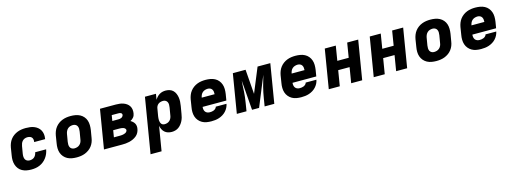

<svg xmlns="http://www.w3.org/2000/svg" viewBox="-8 -1394 6616 2475"><g transform="rotate(-15 3300.0 -156.5)"><path d="M251 8Q218 8 187 2Q156 -4 129.5 -18.5Q103 -33 84.5 -56.5Q66 -80 56.5 -109.5Q47 -139 46.5 -171Q46 -203 52 -235L68 -335Q73 -363 83.5 -390Q94 -417 112 -440.5Q130 -464 154.5 -481.5Q179 -499 206 -509.5Q233 -520 261 -524Q289 -528 317 -528Q346 -528 374 -524.5Q402 -521 427.5 -511Q453 -501 474 -484Q495 -467 508 -443.5Q521 -420 525 -392Q529 -364 524 -335L523 -325H377V-329Q380 -345 377 -361Q374 -377 364 -388Q354 -399 338.5 -403.5Q323 -408 307 -408Q289 -408 271.5 -401.5Q254 -395 241 -381Q228 -367 221.5 -350Q215 -333 212 -316L195 -216Q192 -197 193 -178Q194 -159 202 -143.5Q210 -128 226 -120Q242 -112 261 -112Q277 -112 294 -117Q311 -122 324 -134Q337 -146 344.5 -162Q352 -178 355 -194V-195H501V-193Q496 -165 485 -138Q474 -111 456 -86.5Q438 -62 414 -43Q390 -24 363 -12.5Q336 -1 307.5 3.5Q279 8 251 8Z M857 8Q824 8 792.5 2.5Q761 -3 734 -17.5Q707 -32 687 -55.5Q667 -79 657 -108Q647 -137 646.5 -169.5Q646 -202 652 -235L668 -335Q673 -363 683.5 -390Q694 -417 712 -440.5Q730 -464 754 -481.5Q778 -499 805.5 -509.5Q833 -520 860.5 -524Q888 -528 916 -528Q949 -528 980.5 -522.5Q1012 -517 1039.5 -502.5Q1067 -488 1087 -464.5Q1107 -441 1116.5 -412Q1126 -383 1126.5 -350.5Q1127 -318 1122 -285L1105 -185Q1101 -157 1090.5 -130Q1080 -103 1062 -79.5Q1044 -56 1019.5 -38.5Q995 -21 968 -10.5Q941 0 913 4Q885 8 857 8ZM857 -112Q876 -112 894.5 -117.5Q913 -123 928 -136.5Q943 -150 951 -168Q959 -186 961 -204L978 -304Q981 -323 980.5 -341.5Q980 -360 972.5 -375.5Q965 -391 949.5 -399.5Q934 -408 916 -408Q897 -408 878.5 -402.5Q860 -397 845.5 -383.5Q831 -370 823 -352Q815 -334 812 -316L795 -216Q792 -197 792.5 -178.5Q793 -160 800.5 -144.5Q808 -129 823.5 -120.5Q839 -112 857 -112Z M1221 0 1307 -520H1519Q1545 -520 1570 -517Q1595 -514 1618.5 -505.5Q1642 -497 1661.5 -483Q1681 -469 1694 -448.5Q1707 -428 1710.5 -403Q1714 -378 1710 -352Q1708 -338 1703 -325Q1698 -312 1689.5 -301Q1681 -290 1669.5 -281Q1658 -272 1645 -266Q1661 -257 1674.5 -245Q1688 -233 1697 -217Q1706 -201 1708 -182Q1710 -163 1706 -143Q1702 -119 1689.5 -95.5Q1677 -72 1656 -55Q1635 -38 1610.5 -27Q1586 -16 1561 -10Q1536 -4 1511.5 -2Q1487 0 1463 0ZM1420 -327H1502Q1512 -327 1522 -328.5Q1532 -330 1542 -335Q1552 -340 1559 -349Q1566 -358 1568 -368Q1569 -377 1565 -384.5Q1561 -392 1553.5 -396Q1546 -400 1536.5 -401Q1527 -402 1518 -402H1432ZM1462 -118Q1472 -118 1481.5 -118.5Q1491 -119 1501 -120.5Q1511 -122 1521 -125Q1531 -128 1540 -132.5Q1549 -137 1556 -145.5Q1563 -154 1565 -163Q1567 -177 1557.5 -187Q1548 -197 1536 -201.5Q1524 -206 1509.5 -207.5Q1495 -209 1481 -209H1400L1385 -118Z M1785 215 1907 -520H2054L2041 -443Q2052 -462 2067.5 -478.5Q2083 -495 2101.5 -506.5Q2120 -518 2141.5 -523Q2163 -528 2183 -528Q2212 -528 2238 -519.5Q2264 -511 2282.5 -492.5Q2301 -474 2311.5 -449Q2322 -424 2326 -397Q2330 -370 2328.5 -341.5Q2327 -313 2322 -285L2305 -185Q2302 -162 2295.5 -139Q2289 -116 2278.5 -94.5Q2268 -73 2252 -53Q2236 -33 2216.5 -19Q2197 -5 2173 1.5Q2149 8 2126 8Q2099 8 2074.5 0.5Q2050 -7 2031.5 -23.5Q2013 -40 2002 -62.5Q1991 -85 1986 -110L1932 215ZM2062 -112Q2080 -112 2098 -118Q2116 -124 2130 -137.5Q2144 -151 2151.5 -169Q2159 -187 2161 -204L2178 -304Q2181 -323 2181 -341Q2181 -359 2174 -374.5Q2167 -390 2152 -399Q2137 -408 2119 -408Q2103 -408 2086.5 -404Q2070 -400 2056 -390Q2042 -380 2033.5 -364.5Q2025 -349 2023 -333L2006 -233Q2004 -219 2003 -206Q2002 -193 2002.5 -180Q2003 -167 2007 -154.5Q2011 -142 2018 -132Q2025 -122 2037 -117Q2049 -112 2062 -112Z M2654 8Q2621 8 2589.5 2.5Q2558 -3 2531.5 -18Q2505 -33 2485.5 -56.5Q2466 -80 2456.5 -109Q2447 -138 2446.5 -170.5Q2446 -203 2452 -235L2468 -335Q2473 -363 2483.5 -390Q2494 -417 2512 -440.5Q2530 -464 2554 -481.5Q2578 -499 2605 -509.5Q2632 -520 2660 -524Q2688 -528 2715 -528Q2748 -528 2780 -522.5Q2812 -517 2839.5 -502.5Q2867 -488 2886.5 -464.5Q2906 -441 2916 -412Q2926 -383 2926.5 -350.5Q2927 -318 2922 -285L2908 -201H2591Q2589 -183 2592 -166Q2595 -149 2604.5 -136Q2614 -123 2630 -116.5Q2646 -110 2664 -110Q2678 -110 2691.5 -112Q2705 -114 2718 -119.5Q2731 -125 2742 -136Q2753 -147 2756 -160H2899Q2894 -134 2881.5 -109.5Q2869 -85 2850 -64.5Q2831 -44 2807 -29.5Q2783 -15 2757.5 -6.5Q2732 2 2705.5 5Q2679 8 2654 8ZM2611 -319H2783Q2784 -336 2782 -352.5Q2780 -369 2771.5 -382.5Q2763 -396 2748 -403Q2733 -410 2716 -410Q2698 -410 2679 -404.5Q2660 -399 2645 -386Q2630 -373 2622 -355Q2614 -337 2611 -319Z M2994 0 3080 -520H3250L3275 -192L3410 -520H3580L3494 0H3365L3382 -104Q3388 -141 3395.5 -178Q3403 -215 3412.5 -251.5Q3422 -288 3433 -324.5Q3444 -361 3454 -398L3291 0H3197L3166 -398Q3162 -361 3161 -324.5Q3160 -288 3157.5 -251.5Q3155 -215 3150.5 -178Q3146 -141 3140 -104L3123 0Z M3854 8Q3821 8 3789.5 2.5Q3758 -3 3731.5 -18Q3705 -33 3685.5 -56.5Q3666 -80 3656.5 -109Q3647 -138 3646.5 -170.5Q3646 -203 3652 -235L3668 -335Q3673 -363 3683.5 -390Q3694 -417 3712 -440.5Q3730 -464 3754 -481.5Q3778 -499 3805 -509.5Q3832 -520 3860 -524Q3888 -528 3915 -528Q3948 -528 3980 -522.5Q4012 -517 4039.5 -502.5Q4067 -488 4086.5 -464.5Q4106 -441 4116 -412Q4126 -383 4126.5 -350.5Q4127 -318 4122 -285L4108 -201H3791Q3789 -183 3792 -166Q3795 -149 3804.5 -136Q3814 -123 3830 -116.5Q3846 -110 3864 -110Q3878 -110 3891.5 -112Q3905 -114 3918 -119.5Q3931 -125 3942 -136Q3953 -147 3956 -160H4099Q4094 -134 4081.5 -109.5Q4069 -85 4050 -64.5Q4031 -44 4007 -29.5Q3983 -15 3957.5 -6.5Q3932 2 3905.5 5Q3879 8 3854 8ZM3811 -319H3983Q3984 -336 3982 -352.5Q3980 -369 3971.5 -382.5Q3963 -396 3948 -403Q3933 -410 3916 -410Q3898 -410 3879 -404.5Q3860 -399 3845 -386Q3830 -373 3822 -355Q3814 -337 3811 -319Z M4221 0 4307 -520H4454L4422 -325H4574L4606 -520H4753L4667 0H4520L4554 -206H4402L4368 0Z M4821 0 4907 -520H5054L5022 -325H5174L5206 -520H5353L5267 0H5120L5154 -206H5002L4968 0Z M5657 8Q5624 8 5592.5 2.5Q5561 -3 5534 -17.5Q5507 -32 5487 -55.5Q5467 -79 5457 -108Q5447 -137 5446.5 -169.5Q5446 -202 5452 -235L5468 -335Q5473 -363 5483.5 -390Q5494 -417 5512 -440.5Q5530 -464 5554 -481.5Q5578 -499 5605.5 -509.5Q5633 -520 5660.5 -524Q5688 -528 5716 -528Q5749 -528 5780.5 -522.5Q5812 -517 5839.5 -502.5Q5867 -488 5887 -464.5Q5907 -441 5916.5 -412Q5926 -383 5926.5 -350.5Q5927 -318 5922 -285L5905 -185Q5901 -157 5890.5 -130Q5880 -103 5862 -79.5Q5844 -56 5819.5 -38.5Q5795 -21 5768 -10.5Q5741 0 5713 4Q5685 8 5657 8ZM5657 -112Q5676 -112 5694.5 -117.5Q5713 -123 5728 -136.5Q5743 -150 5751 -168Q5759 -186 5761 -204L5778 -304Q5781 -323 5780.5 -341.5Q5780 -360 5772.5 -375.5Q5765 -391 5749.5 -399.5Q5734 -408 5716 -408Q5697 -408 5678.5 -402.5Q5660 -397 5645.5 -383.5Q5631 -370 5623 -352Q5615 -334 5612 -316L5595 -216Q5592 -197 5592.5 -178.5Q5593 -160 5600.5 -144.5Q5608 -129 5623.5 -120.5Q5639 -112 5657 -112Z M6254 8Q6221 8 6189.5 2.5Q6158 -3 6131.5 -18Q6105 -33 6085.5 -56.5Q6066 -80 6056.5 -109Q6047 -138 6046.5 -170.5Q6046 -203 6052 -235L6068 -335Q6073 -363 6083.5 -390Q6094 -417 6112 -440.5Q6130 -464 6154 -481.5Q6178 -499 6205 -509.5Q6232 -520 6260 -524Q6288 -528 6315 -528Q6348 -528 6380 -522.5Q6412 -517 6439.5 -502.5Q6467 -488 6486.5 -464.5Q6506 -441 6516 -412Q6526 -383 6526.5 -350.5Q6527 -318 6522 -285L6508 -201H6191Q6189 -183 6192 -166Q6195 -149 6204.5 -136Q6214 -123 6230 -116.5Q6246 -110 6264 -110Q6278 -110 6291.5 -112Q6305 -114 6318 -119.5Q6331 -125 6342 -136Q6353 -147 6356 -160H6499Q6494 -134 6481.5 -109.5Q6469 -85 6450 -64.5Q6431 -44 6407 -29.5Q6383 -15 6357.5 -6.5Q6332 2 6305.5 5Q6279 8 6254 8ZM6211 -319H6383Q6384 -336 6382 -352.5Q6380 -369 6371.5 -382.5Q6363 -396 6348 -403Q6333 -410 6316 -410Q6298 -410 6279 -404.5Q6260 -399 6245 -386Q6230 -373 6222 -355Q6214 -337 6211 -319Z"/></g></svg>

Font: Iosevka Heavy Extended Oblique
Style: Regular
Weight: 900
Width: 7
Italic angle: -9°
Monospace: yes
Designer: Belleve Invis
Foundry: Belleve Invis
Version: Version 32.5.0; ttfautohint (v1.8.4)